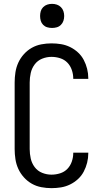

<svg xmlns="http://www.w3.org/2000/svg" viewBox="-20 -968 540 996"><path d="M247 8Q221 8 194.5 3Q168 -2 145 -15Q122 -28 104 -48Q86 -68 75 -92Q64 -116 60 -142.5Q56 -169 56 -195V-540Q56 -566 60 -592.5Q64 -619 75 -643Q86 -667 104 -687Q122 -707 145 -720Q168 -733 194.5 -738Q221 -743 247 -743Q272 -743 296.5 -739Q321 -735 343.5 -724Q366 -713 384.5 -696Q403 -679 414.5 -657Q426 -635 432 -611Q438 -587 438 -562V-559H360V-561Q360 -583 352.5 -605Q345 -627 329.5 -643Q314 -659 292 -666Q270 -673 247 -673Q222 -673 198.5 -663.5Q175 -654 160 -634Q145 -614 139.5 -589.5Q134 -565 134 -540V-195Q134 -170 139.5 -145.5Q145 -121 160 -101Q175 -81 198.5 -71.5Q222 -62 247 -62Q270 -62 292 -69Q314 -76 329.5 -92Q345 -108 352.5 -130Q360 -152 360 -174V-176H438V-173Q438 -148 432 -124Q426 -100 414.5 -78Q403 -56 384.5 -39Q366 -22 343.5 -11Q321 0 296.5 4Q272 8 247 8ZM250 -823Q237 -823 225 -826.5Q213 -830 204 -839Q195 -848 191.5 -860Q188 -872 188 -885Q188 -898 191.5 -910Q195 -922 204 -931Q213 -940 225 -944Q237 -948 250 -948Q263 -948 275 -944Q287 -940 296 -931Q305 -922 309 -910Q313 -898 313 -885Q313 -872 309 -860Q305 -848 296 -839Q287 -830 275 -826.5Q263 -823 250 -823Z"/></svg>

Font: Iosevka NFM
Style: Regular
Weight: 400
Monospace: yes
Designer: Belleve Invis
Foundry: Belleve Invis
Version: Version 29.0.4; ttfautohint (v1.8.4);Nerd Fonts 3.3.0